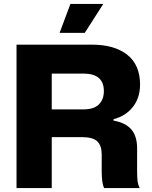

<svg xmlns="http://www.w3.org/2000/svg" viewBox="-20 -956 772 976"><path d="M64 -729H448Q562 -729 627 -677.5Q692 -626 692 -526Q692 -459 655.5 -412.5Q619 -366 557 -350V-343Q619 -332 648 -297.5Q677 -263 677 -202V-85Q677 -58 679 -38.5Q681 -19 690 0H509Q497 -26 497 -85V-171Q497 -215 475 -237Q453 -259 395 -259H243V0H64ZM404 -400Q458 -400 483 -425.5Q508 -451 508 -493Q508 -582 404 -582H243V-400ZM338 -936H505L411 -789H283Z"/></svg>

Font: Mona Sans ExtraBold
Style: Regular
Weight: 800
Designer: Deni Anggara
Foundry: GitHub
Version: Version 2.000